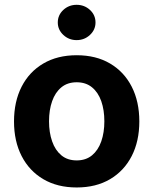

<svg xmlns="http://www.w3.org/2000/svg" viewBox="-20 -788 653 818"><path d="M306.7 10.7Q224.6 10.7 164.6 -24.6Q104.6 -59.9 72.1 -123.3Q39.7 -186.6 39.7 -270.6Q39.7 -355.2 72.1 -418.7Q104.6 -482.2 164.6 -517.4Q224.6 -552.7 306.7 -552.7Q389.1 -552.7 448.9 -517.4Q508.7 -482.2 541.2 -418.7Q573.6 -355.2 573.6 -270.6Q573.6 -186.6 541.2 -123.3Q508.7 -59.9 448.9 -24.6Q389.1 10.7 306.7 10.7ZM306.7 -104.6Q345.8 -104.6 372.1 -126.3Q398.4 -148.1 411.5 -185.8Q424.6 -223.5 424.6 -271.1Q424.6 -319.2 411.5 -356.8Q398.4 -394.3 372.1 -415.9Q345.8 -437.5 306.7 -437.5Q267.6 -437.5 241.4 -415.9Q215.2 -394.3 202.1 -356.9Q188.9 -319.5 188.9 -271.1Q188.9 -223.5 202.1 -185.8Q215.2 -148.1 241.4 -126.3Q267.6 -104.6 306.7 -104.6ZM306.4 -617.1Q273.4 -617.1 249.8 -639.2Q226.2 -661.3 226.2 -692.2Q226.2 -723.8 249.8 -745.7Q273.4 -767.5 306.4 -767.5Q339.7 -767.5 363.3 -745.7Q386.9 -723.9 386.9 -692.3Q386.9 -661.3 363.3 -639.2Q339.7 -617.1 306.4 -617.1Z"/></svg>

Font: Atlassian Sans
Style: Regular
Weight: 400
Designer: Rasmus Andersson
Foundry: Modifications by Atlassian Pty Ltd, manufactured by rsms
Version: Version 4.001;git-9221beed3